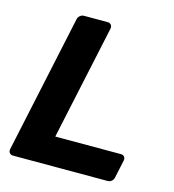

<svg xmlns="http://www.w3.org/2000/svg" viewBox="-105 -788 793 876"><g transform="rotate(15 291.5 -350.0)"><path d="M36 0Q26 0 20 -7Q14 -14 16 -25L155 -675Q157 -686 165.5 -693Q174 -700 184 -700H296Q306 -700 312 -693Q318 -686 316 -675L200 -134H510Q521 -134 526.5 -127Q532 -120 530 -109L512 -25Q510 -14 502 -7Q494 0 483 0Z"/></g></svg>

Font: Rubik SemiBold
Style: Italic
Weight: 600
Italic angle: -12°
Designer: Hubert and Fischer
Foundry: Hubert and Fischer
Version: Version 2.300;gftools[0.9.30]